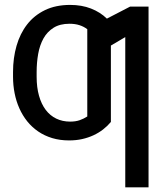

<svg xmlns="http://www.w3.org/2000/svg" viewBox="-20 -573 671 797"><path d="M596.6 204.5H500V-419L440.3 -383.9V-66.8Q426.1 -49.7 408 -35.7Q389.9 -21.7 368.1 -11.5Q346.2 -1.4 321 4.3Q295.8 9.9 267 9.9Q228.7 9.9 196.6 0.2Q164.4 -9.6 138.5 -27.3Q112.6 -45.1 93 -69.4Q73.5 -93.8 60.4 -123.2Q47.2 -152.7 40.7 -185.9Q34.1 -219.1 34.1 -254.3V-274.1Q34.1 -332.4 48.7 -383Q63.2 -433.6 92.5 -471.4Q121.8 -509.2 166.5 -530.9Q211.3 -552.6 271.3 -552.6Q319.2 -552.6 357.6 -537.6Q396 -522.7 423.7 -495.7L519.9 -545.5H596.6ZM271.3 -68.2Q293.7 -68.2 310.5 -74Q327.4 -79.9 342.3 -89.5V-451.7Q328.5 -462.4 310.2 -468.4Q291.9 -474.4 268.5 -474.4Q228.7 -474.4 202.2 -457.7Q175.8 -441.1 160.3 -413.2Q144.9 -385.3 138.5 -349.3Q132.1 -313.2 132.1 -274.1V-254.3Q132.1 -210.2 141.9 -175.6Q151.6 -141 169.7 -117Q187.9 -93 213.6 -80.6Q239.3 -68.2 271.3 -68.2Z"/></svg>

Font: Interop
Style: Regular
Weight: 400
Designer: Rasmus Andersson, Google, Jang Haemin
Foundry: jhaemin
Version: Version 1.008